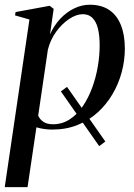

<svg xmlns="http://www.w3.org/2000/svg" viewBox="-29 -538 566 812"><path d="M416.5 60.5 390.5 80 228.5 -151.5 254.5 -170.5ZM-9 253.5 95.5 -455.5 34.5 -473 37 -487 181 -513.5 198 -500.5 182.5 -392.5Q199.5 -430.5 226 -458.8Q252.5 -487 284.8 -502.5Q317 -518 350.5 -518Q399.5 -518 432.5 -496Q465.5 -474 482.2 -432.2Q499 -390.5 499 -332.5Q499 -282.5 485.8 -233Q472.5 -183.5 446.8 -139.8Q421 -96 383.8 -62.2Q346.5 -28.5 298.5 -9.2Q250.5 10 192 10Q174.5 10 157.5 7.5Q140.5 5 125 0.5L87.5 253.5ZM132.5 -49Q139 -33.5 154.2 -23Q169.5 -12.5 195 -12.5Q234 -12.5 265.5 -33Q297 -53.5 320.8 -88.2Q344.5 -123 360.5 -166.2Q376.5 -209.5 384.5 -256Q392.5 -302.5 392.5 -346Q392.5 -388.5 385 -417.8Q377.5 -447 361.8 -462.5Q346 -478 321 -478Q294 -478 263.5 -457.8Q233 -437.5 208.5 -403.8Q184 -370 173.5 -328Z"/></svg>

Font: Merriweather 144pt
Style: Italic
Weight: 400
Italic angle: -7.8°
Version: Version 2.101